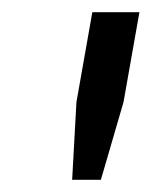

<svg xmlns="http://www.w3.org/2000/svg" viewBox="-20 -706 248 314"><path d="M98 -412 105 -539 131 -686H208L182 -539L145 -412Z"/></svg>

Font: Archivo SemiBold Light
Style: Italic
Weight: 300
Italic angle: -10°
Version: Version 2.001